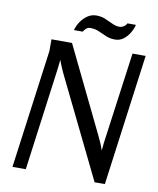

<svg xmlns="http://www.w3.org/2000/svg" viewBox="-96 -970 866 1050"><g transform="rotate(10 337.0 -445.0)"><path d="M248 -724 477 -252Q485 -235 493.5 -216.5Q502 -198 510 -173Q512 -197 514.5 -215Q517 -233 519 -249L584 -724H657L559 5H502L231 -550Q224 -566 216.5 -582.5Q209 -599 201 -622Q199 -598 196.5 -580Q194 -562 192 -545L119 0H45L134 -659V-724ZM575 -882Q570 -860 556.5 -837Q543 -814 522.5 -798.5Q502 -783 476 -783Q448 -783 425 -793Q402 -803 380.5 -812.5Q359 -822 333 -822Q320 -822 310.5 -814Q301 -806 295 -795H246Q253 -820 268 -842.5Q283 -865 305 -880Q327 -895 354 -895Q381 -895 403.5 -885.5Q426 -876 447 -866Q468 -856 488 -856Q500 -856 511.5 -863.5Q523 -871 528 -882Z"/></g></svg>

Font: Rosario Light
Style: Italic
Weight: 300
Italic angle: -8.05°
Designer: Hector Gatti
Foundry: Omnibus Type
Version: Version 1.101; ttfautohint (v1.8.1.43-b0c9)